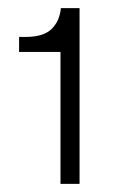

<svg xmlns="http://www.w3.org/2000/svg" viewBox="-20 -789 297 473"><path d="M129 -336V-661H27V-698H43Q87 -698 107 -717.5Q127 -737 130 -769H176V-336Z"/></svg>

Font: Mona Sans Light
Style: Regular
Weight: 300
Designer: Deni Anggara
Foundry: GitHub
Version: Version 2.000